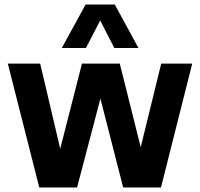

<svg xmlns="http://www.w3.org/2000/svg" viewBox="-20 -828 884 848"><path d="M692 -547H829L691 0H524L423.5 -392.5L320.5 0H153.5L14.5 -547H157.5L246 -171L342 -547H509L601.5 -178ZM591.5 -616H485L422.5 -737.5L359.5 -616H253L358 -808H487Z"/></svg>

Font: Encode Sans Semi Condensed
Style: Bold
Weight: 700
Width: 4
Designer: Multiple Designers
Foundry: Impallari Type
Version: Version 2.000